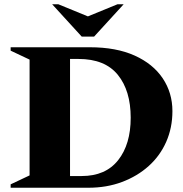

<svg xmlns="http://www.w3.org/2000/svg" viewBox="-20 -882 860 902"><path d="M30 0V-16L119 -58V-602L30 -644V-660H402Q526 -660 612.5 -621Q699 -582 744.5 -514Q790 -446 790 -360Q790 -282 761 -216Q732 -150 678.5 -102Q625 -54 553 -27Q481 0 395 0ZM349 -605H309V-55H364Q476 -55 535 -129.5Q594 -204 594 -329Q594 -456 533.5 -530.5Q473 -605 349 -605ZM364 -710 225 -862H254L393 -805L532 -862H561L422 -710Z"/></svg>

Font: Spectral ExtraBold
Style: Regular
Weight: 800
Designer: Jean-Baptiste Levee
Foundry: Production Type
Version: Version 2.001